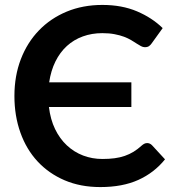

<svg xmlns="http://www.w3.org/2000/svg" viewBox="-20 -751 708 779"><path d="M577 -170.5Q588 -170.5 596.5 -162L649.5 -104.5Q605.5 -50 541.2 -21Q477 8 387 8Q306.5 8 242.2 -19.5Q178 -47 132.5 -96Q87 -145 62.8 -213Q38.5 -281 38.5 -361.5Q38.5 -443 64.5 -510.8Q90.5 -578.5 137.8 -627.5Q185 -676.5 250.5 -703.8Q316 -731 395.5 -731Q474.5 -731 535.8 -705Q597 -679 640 -637L595 -574.5Q591 -568.5 584.8 -564Q578.5 -559.5 567.5 -559.5Q560 -559.5 552 -563.8Q544 -568 534.5 -574.2Q525 -580.5 512.5 -588Q500 -595.5 483.5 -601.8Q467 -608 445.2 -612.2Q423.5 -616.5 395 -616.5Q352.5 -616.5 316 -603.2Q279.5 -590 251.5 -564.5Q223.5 -539 205 -501.8Q186.5 -464.5 179.5 -417H513V-317H178.5Q184.5 -266.5 203.5 -227.2Q222.5 -188 251.5 -161Q280.5 -134 317.2 -120Q354 -106 395.5 -106Q423 -106 445.2 -109Q467.5 -112 486.2 -118.5Q505 -125 521.8 -135.2Q538.5 -145.5 555 -160.5Q560 -165 565.5 -167.8Q571 -170.5 577 -170.5Z"/></svg>

Font: Lato
Style: Bold
Weight: 700
Designer: Lukasz Dziedzic with Adam Twardoch and Botio Nikoltchev
Foundry: tyPoland Lukasz Dziedzic
Version: Version 2.010; 2014-09-01; http://www.latofonts.com/; ttfaut